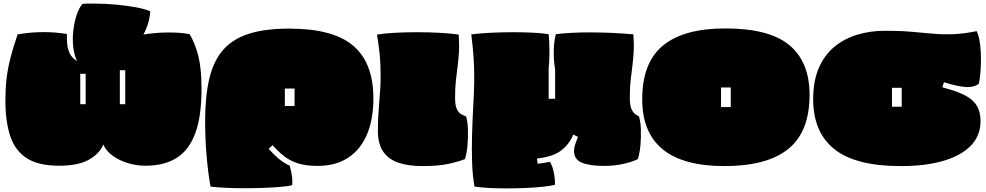

<svg xmlns="http://www.w3.org/2000/svg" viewBox="-20 -888 5479 1067"><path d="M309 33Q195 33 130 -8Q65 -49 37.5 -130Q10 -211 10 -330Q10 -395 16.5 -451Q23 -507 38 -566Q53 -625 78 -697Q147 -709 217 -709.5Q287 -710 352 -699Q351 -676 353 -647.5Q355 -619 367 -592.5Q379 -566 408 -549Q392 -582 387 -627Q382 -672 387.5 -719Q393 -766 406 -805Q419 -844 438 -866Q454 -868 471 -868Q488 -868 506 -868Q563 -868 623.5 -862.5Q684 -857 735.5 -847.5Q787 -838 815 -825Q813 -791 803 -758Q793 -725 777 -696Q843 -707 913 -707.5Q983 -708 1034 -698Q1065 -646 1082.5 -575.5Q1100 -505 1100 -395Q1100 -241 1065 -147Q1030 -53 961 -10Q892 33 789 33Q737 33 689 18Q641 3 605 -23.5Q569 -50 554 -85Q533 -33 473 0Q413 33 309 33ZM646 -309H676V-498H646ZM426 -309H456V-478H426Z M1150 149Q1137 79 1128.5 -17.5Q1120 -114 1120 -214Q1120 -352 1143 -450Q1166 -548 1219 -609.5Q1272 -671 1362 -700Q1452 -729 1587 -729Q1832 -729 1943.5 -633.5Q2055 -538 2055 -341Q2055 -224 2019 -140Q1983 -56 1914 -11Q1845 34 1744 34Q1679 34 1633.5 19Q1588 4 1555.5 -22.5Q1523 -49 1495 -81L1473 -61Q1498 -33 1526 -8.5Q1554 16 1590 33Q1608 95 1604 141Q1587 146 1544.5 150Q1502 154 1447 156Q1392 158 1335 158Q1280 158 1230.5 155.5Q1181 153 1150 149ZM1563 -299H1617V-396H1563Z M2326 35Q2252 35 2196.5 17Q2141 -1 2110.5 -44Q2080 -87 2080 -162Q2080 -229 2085 -285.5Q2090 -342 2093.5 -400.5Q2097 -459 2094 -529.5Q2091 -600 2075 -696Q2119 -703 2178 -706Q2237 -709 2298 -709Q2365 -709 2427 -705.5Q2489 -702 2529 -696Q2533 -641 2530.5 -599Q2528 -557 2523 -519Q2518 -481 2513.5 -440Q2509 -399 2509 -345Q2509 -302 2519 -281.5Q2529 -261 2543 -253.5Q2557 -246 2570 -241Q2579 -212 2580.5 -168Q2582 -124 2578 -80Q2574 -36 2564 -4Q2530 10 2472.5 22.5Q2415 35 2326 35Z M2617 149Q2606 88 2603.5 12.5Q2601 -63 2603.5 -144Q2606 -225 2610 -301Q2615 -378 2615.5 -441Q2616 -504 2612 -565.5Q2608 -627 2599 -697Q2646 -703 2708 -706Q2770 -709 2833 -709Q2889 -709 2940.5 -706.5Q2992 -704 3029 -698Q3038 -606 3029 -504V-339H3065V-502Q3056 -555 3057.5 -609Q3059 -663 3069 -698Q3107 -703 3155.5 -705.5Q3204 -708 3256 -708Q3321 -708 3386 -705Q3451 -702 3500 -697Q3504 -642 3501.5 -599.5Q3499 -557 3494 -519Q3489 -481 3484.5 -440Q3480 -399 3480 -345Q3480 -302 3489.5 -281.5Q3499 -261 3511 -253.5Q3523 -246 3531 -241Q3540 -212 3541.5 -168Q3543 -124 3539 -80Q3535 -36 3525 -4Q3498 10 3447 22Q3396 34 3338 34Q3257 34 3213.5 16Q3170 -2 3170 -50Q3170 -67 3176.5 -86Q3183 -105 3192 -127L3166 -140Q3144 -87 3099 -52Q3054 -17 2964 -7L2968 22Q2985 20 3002 17.5Q3019 15 3035 11Q3047 28 3053.5 52.5Q3060 77 3062.5 101Q3065 125 3064 139Q3046 144 3003.5 149Q2961 154 2905.5 156.5Q2850 159 2792 159Q2743 159 2697.5 156.5Q2652 154 2617 149Z M4006 35Q3549 35 3549 -337Q3549 -540 3664.5 -635Q3780 -730 4011 -730Q4256 -730 4367.5 -636.5Q4479 -543 4479 -361Q4479 -156 4361 -60.5Q4243 35 4006 35ZM3987 -293H4041V-402H3987Z M4986 35Q4735 35 4617 -59Q4499 -153 4499 -337Q4499 -438 4530.5 -510.5Q4562 -583 4617.5 -628.5Q4673 -674 4745 -695.5Q4817 -717 4898 -717Q4981 -717 5044.5 -711.5Q5108 -706 5163.5 -701Q5219 -696 5277 -698Q5335 -700 5408 -715Q5421 -686 5426.5 -642.5Q5432 -599 5431.5 -554Q5431 -509 5427.5 -473Q5424 -437 5419 -422Q5387 -399 5336 -405.5Q5285 -412 5226 -431L5217 -403Q5225 -401 5231 -399Q5237 -397 5241 -396Q5310 -377 5351 -353.5Q5392 -330 5410.5 -297Q5429 -264 5429 -216Q5430 -137 5377.5 -81Q5325 -25 5225.5 5Q5126 35 4986 35ZM4937 -295H4991V-400H4937Z"/></svg>

Font: Oi
Style: Regular
Weight: 400
Designer: Kostas Bartsokas, Mohamad Dakak
Foundry: Foundry5
Version: Version 4.000